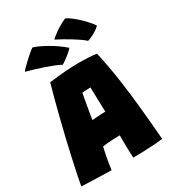

<svg xmlns="http://www.w3.org/2000/svg" viewBox="-228 -1063 1059 1187"><g transform="rotate(-30 302.0 -470.0)"><path d="M211 7.5Q197 7.5 169.8 6.8Q142.5 6 110.5 5Q78.5 4 48.5 3Q18.5 2 -1.5 1Q4.5 -33 14.5 -81.8Q24.5 -130.5 37.5 -188.5Q50.5 -246.5 65.2 -308.8Q80 -371 95.5 -432.8Q111 -494.5 126 -551Q141 -607.5 154 -653Q218 -661 270.8 -665Q323.5 -669 371.5 -669Q402.5 -669 432.5 -667.2Q462.5 -665.5 493 -661.5Q503 -617.5 513.2 -563.2Q523.5 -509 534.2 -434Q545 -359 556 -254Q567 -149 578.5 -3.5Q558.5 -1 520.2 1.8Q482 4.5 440 6Q398 7.5 366 7.5Q365 -7 364.5 -22Q364 -37 363.5 -53Q363 -69 362.8 -85.5Q362.5 -102 362.5 -119.2Q362.5 -136.5 362.5 -154Q346.5 -153.5 331 -153Q315.5 -152.5 301.2 -151.8Q287 -151 275 -150Q263 -149 253.5 -147.8Q244 -146.5 238.5 -145.5Q232 -117.5 226.5 -89Q221 -60.5 217 -35.5Q213 -10.5 211 7.5ZM263.5 -319.5Q270.5 -320.5 289.5 -322Q308.5 -323.5 328.8 -324.5Q349 -325.5 358.5 -325.5Q358 -333 357.2 -359Q356.5 -385 355.5 -416Q354.5 -447 354 -471.5Q353.5 -496 353.5 -501Q347.5 -501 334.8 -500.2Q322 -499.5 310.2 -498.8Q298.5 -498 294 -497.5Q291 -482 286.2 -456.2Q281.5 -430.5 276.8 -402.5Q272 -374.5 268.2 -352Q264.5 -329.5 263.5 -319.5ZM164.5 -894Q176 -892.5 200.2 -881.8Q224.5 -871 254.5 -854.2Q284.5 -837.5 313.2 -817.5Q342 -797.5 363 -778Q355 -767.5 336.5 -752Q318 -736.5 300 -723.8Q282 -711 275 -708Q258.5 -717.5 230.5 -728.8Q202.5 -740 170 -751Q137.5 -762 106.2 -771.5Q75 -781 51 -787Q54.5 -793.5 71.2 -810.8Q88 -828 112.8 -850.5Q137.5 -873 164.5 -894ZM430.5 -948.5Q441.5 -945 460 -932Q478.5 -919 500 -900Q521.5 -881 542.5 -858.2Q563.5 -835.5 579.5 -812Q565.5 -797.5 546 -785.8Q526.5 -774 509.5 -766.5Q492.5 -759 485 -757.5Q471 -770.5 449.8 -785.2Q428.5 -800 404 -815Q379.5 -830 354.8 -843.8Q330 -857.5 308 -868.5Q315 -877 349.2 -902Q383.5 -927 430.5 -948.5Z"/></g></svg>

Font: Grandstander Thin Black
Style: Regular
Weight: 900
Version: Version 1.200